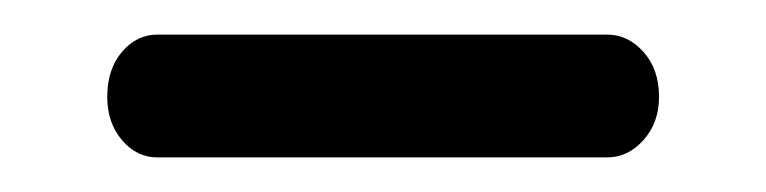

<svg xmlns="http://www.w3.org/2000/svg" viewBox="-20 -296 443 111"><path d="M71 -205Q59 -205 50.5 -215Q42 -225 42 -240Q42 -256 50.5 -266Q59 -276 71 -276H331Q343 -276 352 -266Q361 -256 361 -240Q361 -225 352 -215Q343 -205 331 -205Z"/></svg>

Font: Dosis ExtraLight Medium
Style: Regular
Weight: 500
Version: Version 3.001; ttfautohint (v1.8.2)